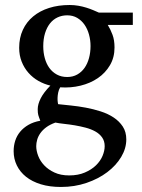

<svg xmlns="http://www.w3.org/2000/svg" viewBox="-20 -514 565 763"><path d="M396 66.9Q396 46.4 385.7 32Q375.5 17.6 358.6 8.3Q341.8 -1 320.6 -6.6Q299.3 -12.2 277.6 -15.9Q255.9 -19.5 235.4 -21.7Q214.8 -23.9 200.2 -26.9Q178.2 -19 163.6 -8.1Q148.9 2.9 140.1 15.6Q131.3 28.3 127.7 41.5Q124 54.7 124 66.9Q124 85 131.8 105.5Q139.6 126 155.8 143.1Q171.9 160.2 196.5 171.6Q221.2 183.1 254.9 183.1Q290.5 183.1 317.1 171.6Q343.8 160.2 361.3 143.1Q378.9 126 387.5 105.5Q396 85 396 66.9ZM339.8 -331.1Q339.8 -354.5 333.7 -376.7Q327.6 -398.9 315.9 -415.8Q304.2 -432.6 286.9 -442.9Q269.5 -453.1 247.1 -453.1Q226.1 -453.1 208.5 -444.8Q190.9 -436.5 178.5 -420.7Q166 -404.8 158.9 -381.8Q151.9 -358.9 151.9 -330.1Q151.9 -305.2 158 -283Q164.1 -260.7 176 -244.1Q188 -227.5 205.8 -217.8Q223.6 -208 247.1 -208Q269.5 -208 286.9 -217.8Q304.2 -227.5 315.9 -244.1Q327.6 -260.7 333.7 -283.2Q339.8 -305.7 339.8 -331.1ZM408.2 -415Q419.4 -397 427.2 -375.7Q435.1 -354.5 435.1 -325.2Q435.1 -285.6 417 -254.9Q398.9 -224.1 368.9 -203.6Q338.9 -183.1 300 -173.6Q261.2 -164.1 219.2 -167Q213.4 -157.2 211.2 -146Q209 -134.8 208.7 -125Q208.5 -115.2 209.5 -108.2Q210.4 -101.1 210.9 -100.1Q233.4 -97.7 262.2 -94.7Q291 -91.8 321 -86.2Q351.1 -80.6 380.1 -71.3Q409.2 -62 431.6 -47.1Q454.1 -32.2 468 -11Q481.9 10.3 481.9 40Q481.9 75.7 461.7 109.6Q441.4 143.6 406.2 170.2Q371.1 196.8 323.7 212.9Q276.4 229 222.2 229Q177.2 229 142.3 218.3Q107.4 207.5 83.5 188.5Q59.6 169.4 46.9 143.3Q34.2 117.2 34.2 86.9Q34.2 64.9 40.5 45.2Q46.9 25.4 60.1 9.5Q73.2 -6.3 93 -17.8Q112.8 -29.3 140.1 -34.2Q137.2 -42 135.3 -47.1Q133.3 -52.2 132.1 -56.9Q130.9 -61.5 130.4 -66.7Q129.9 -71.8 129.9 -80.1Q129.9 -99.6 141.8 -123.3Q153.8 -147 180.2 -173.8Q155.3 -179.7 132.8 -192.4Q110.4 -205.1 93.3 -224.4Q76.2 -243.7 66.2 -268.8Q56.2 -293.9 56.2 -324.2Q56.2 -363.8 70.8 -395.3Q85.4 -426.8 111.8 -448.7Q138.2 -470.7 175 -482.4Q211.9 -494.1 256.8 -494.1Q274.4 -494.1 291.3 -491.2Q308.1 -488.3 323 -483.6Q337.9 -479 350.6 -473.6Q363.3 -468.3 373 -463.9H507.8V-415Z"/></svg>

Font: Charis SIL Viet
Style: Regular
Weight: 400
Foundry: SIL International
Version: Version 5.000